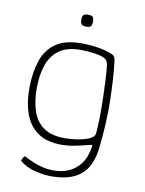

<svg xmlns="http://www.w3.org/2000/svg" viewBox="-85 -671 657 871"><g transform="rotate(10 244.0 -235.5)"><path d="M45 -242Q46 -308 63 -361.5Q80 -415 123 -446.5Q166 -478 243 -478Q281 -478 319 -472Q357 -466 385 -454Q394 -451 399 -442Q404 -433 405 -415Q413 -349 415.5 -246Q418 -143 404 -22Q394 63 346.5 101.5Q299 140 213 140Q179 140 140.5 131Q102 122 72 100Q66 95 65.5 93.5Q65 92 66 90Q68 86 70.5 82Q73 78 75 74Q76 72 79 72Q82 72 83 73Q102 83 123 92Q144 101 168 106.5Q192 112 219 112Q256 112 287 98.5Q318 85 340 56.5Q362 28 370 -18Q370 -20 370.5 -22Q371 -24 371 -26Q372 -33 366.5 -32Q361 -31 353 -29Q327 -22 295 -15.5Q263 -9 232 -9Q164 -9 122.5 -38.5Q81 -68 62.5 -120.5Q44 -173 45 -242ZM78 -242Q78 -183 93 -137.5Q108 -92 144 -66.5Q180 -41 241 -41Q269 -41 296.5 -45Q324 -49 346 -57Q377 -69 379 -87Q382 -121 382.5 -163Q383 -205 382 -248.5Q381 -292 379 -330.5Q377 -369 374 -397Q373 -405 369.5 -415Q366 -425 352 -432Q338 -439 306.5 -443.5Q275 -448 245 -448Q183 -448 146.5 -422Q110 -396 94 -349.5Q78 -303 78 -242ZM277 -584Q277 -570 272 -563Q267 -556 250 -556Q234 -556 228.5 -563Q223 -570 223 -584Q223 -598 228.5 -604.5Q234 -611 250 -611Q267 -611 272 -604.5Q277 -598 277 -584Z"/></g></svg>

Font: Glory Thin
Style: Regular
Weight: 100
Designer: Robert Leuschke
Foundry: Robert Leuschke
Version: Version 1.011